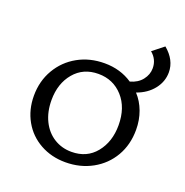

<svg xmlns="http://www.w3.org/2000/svg" viewBox="-109 -670 747 777"><g transform="rotate(20 265.0 -281.5)"><path d="M42 -202Q42 -265 71.5 -315.5Q101 -366 152 -394.5Q203 -423 267 -423Q335 -423 387 -388Q420 -397 438 -420Q456 -443 456 -470Q456 -508 426 -533L474 -571Q523 -530 523 -477Q523 -437 497 -404Q471 -371 426 -355Q451 -328 464.5 -291.5Q478 -255 478 -213Q478 -149 449 -99Q420 -49 368.5 -20.5Q317 8 253 8Q193 8 144.5 -19Q96 -46 69 -94Q42 -142 42 -202ZM405 -206Q405 -282 363.5 -328Q322 -374 258 -374Q193 -374 154 -327.5Q115 -281 115 -210Q115 -159 134 -120.5Q153 -82 186.5 -61Q220 -40 262 -40Q328 -40 366.5 -87.5Q405 -135 405 -206Z"/></g></svg>

Font: LXGW Bright GB
Style: Regular
Weight: 400
Designer: Christian Thalmann (Catharsis Fonts)
Foundry: LXGW / Christian Thalmann (Catharsis Fonts) / Fontworks Inc.
Version: Version 5.510